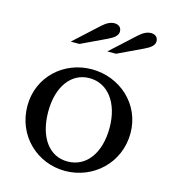

<svg xmlns="http://www.w3.org/2000/svg" viewBox="-119 -898 891 1004"><g transform="rotate(15 327.0 -396.5)"><path d="M325 -540C175 -540 48 -427 48 -269C48 -106 175 10 325 10C477 10 606 -107 606 -269C606 -426 477 -540 325 -540ZM325 -492C426 -492 493 -401 493 -268C493 -131 427 -41 325 -41C225 -41 161 -130 161 -268C161 -402 226 -492 325 -492ZM227 -651 364 -716C396 -731 415 -747 415 -768C415 -790 400 -803 377 -803C356 -803 335 -793 310 -770L180 -651ZM425 -651 562 -716C594 -731 613 -747 613 -768C613 -790 598 -803 575 -803C554 -803 533 -793 508 -770L378 -651Z"/></g></svg>

Font: Libre Baskerville
Style: Regular
Weight: 400
Designer: Pablo Impallari, Rodrigo Fuenzalida
Foundry: Pablo Impallari, Rodrigo Fuenzalida
Version: Version 1.051;Glyphs 3.2.3 (3260)